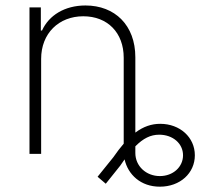

<svg xmlns="http://www.w3.org/2000/svg" viewBox="-20 -573 793 715"><path d="M133.2 -353.7C133.2 -448.9 199.2 -512.4 290.1 -512.4C380.7 -512.4 440.7 -451 440.7 -358V-38C427.9 -23.4 415.1 -6.4 401.6 13.1L343.4 85.2L373.9 111.2L427.9 43.7C433.6 35.5 438.9 27.7 443.9 20.6C456.7 77.1 503.9 122.2 575.3 122.2C650.9 122.2 705.6 71.7 705.6 5.3C705.6 -61.8 649.9 -111.9 576.7 -111.9C544.4 -111.9 514.2 -101.9 484 -79.2V-359.7C484 -479 408 -552.6 298.3 -552.6C220.5 -552.6 161.9 -515.6 136.4 -459.2H132.1V-545.5H89.8V0H133.2ZM484 -28.1C513.1 -57.5 540.5 -71.4 572.8 -71.4C623.6 -71.4 661.6 -38.7 661.6 5.3C661.6 48.7 624.6 82.7 575.3 82.7C524.1 82.7 484 45.5 484 -3.2Z"/></svg>

Font: Karasuma Gothic
Style: Thin
Weight: 200
Designer: Rasmus Andersson / Ryoko Ishizuka
Foundry: rsms
Version: Version 1.00